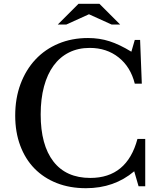

<svg xmlns="http://www.w3.org/2000/svg" viewBox="-20 -980 842 1010"><path d="M689 -770H717L726 -540H689Q667 -628 604 -678Q541 -728 452 -728Q391 -728 343 -704Q295 -680 262 -635Q229 -590 211.5 -525Q194 -460 194 -378Q194 -217 261 -130.5Q328 -44 455 -44Q648 -44 703 -249H744V0H709L686 -79Q581 10 432 10Q347 10 278.5 -17Q210 -44 161.5 -93.5Q113 -143 86.5 -214Q60 -285 60 -372Q60 -463 88 -538Q116 -613 166.5 -667Q217 -721 287.5 -750.5Q358 -780 443 -780Q503 -780 556 -763Q609 -746 671 -708ZM503 -960 612 -851H567L448 -905L329 -851H284L393 -960Z"/></svg>

Font: Libre Baskerville
Style: Regular
Weight: 400
Designer: Pablo Impallari, Rodrigo Fuenzalida
Foundry: Pablo Impallari, Rodrigo Fuenzalida
Version: Version 1.000; ttfautohint (v0.93) -l 8 -r 50 -G 200 -x 14 -